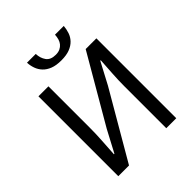

<svg xmlns="http://www.w3.org/2000/svg" viewBox="-230 -978 1115 1115"><g transform="rotate(-45 328.0 -420.5)"><path d="M90 0V-656H172V-317Q172 -265 168.5 -211.5Q165 -158 162 -108H166L237 -242L478 -656H566V0H484V-343Q484 -395 487.5 -446.5Q491 -498 494 -548H490L419 -414L178 0ZM332 -709Q290 -709 262 -720Q234 -731 216.5 -749.5Q199 -768 190.5 -792Q182 -816 181 -841H253Q254 -806 272 -780.5Q290 -755 332 -755Q353 -755 367.5 -762Q382 -769 391.5 -780.5Q401 -792 405.5 -807.5Q410 -823 411 -841H483Q481 -816 473 -792Q465 -768 447.5 -749.5Q430 -731 402 -720Q374 -709 332 -709Z"/></g></svg>

Font: Giro Regular
Style: Regular
Weight: 400
Designer: Paul D. Hunt
Foundry: Adobe Systems Incorporated
Version: Version 1.000;PS 1.0;hotconv 1.0.88;makeotf.lib2.5.647800